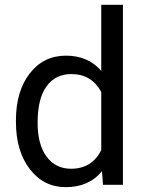

<svg xmlns="http://www.w3.org/2000/svg" viewBox="-20 -770 604 800"><path d="M46.4 -268.6Q46.4 -390.1 104 -464.1Q161.6 -538.1 254.9 -538.1Q347.7 -538.1 401.9 -474.6V-750H492.2V0H409.2L404.8 -56.6Q350.6 9.8 253.9 9.8Q162.1 9.8 104.2 -65.4Q46.4 -140.6 46.4 -261.7ZM136.7 -258.3Q136.7 -168.5 173.8 -117.7Q210.9 -66.9 276.4 -66.9Q362.3 -66.9 401.9 -144V-386.7Q361.3 -461.4 277.3 -461.4Q210.9 -461.4 173.8 -410.2Q136.7 -358.9 136.7 -258.3Z"/></svg>

Font: Roboto
Style: Regular
Weight: 400
Designer: Google
Version: Version 2.001047; 2015